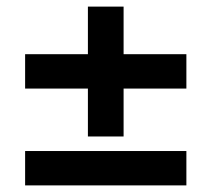

<svg xmlns="http://www.w3.org/2000/svg" viewBox="-20 -561 640 581"><path d="M246 -148V-293H56V-397H246V-541H354V-397H544V-293H354V-148ZM56 0V-104H544V0Z"/></svg>

Font: Nunito Sans 9pt ExtraBold
Style: Regular
Weight: 800
Version: Version 3.101;gftools[0.9.27]